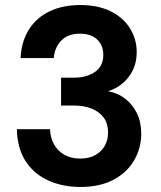

<svg xmlns="http://www.w3.org/2000/svg" viewBox="-20 -732 641 764"><path d="M299 12Q231 12 174 -13Q117 -38 83 -89Q49 -140 47 -218H179Q180 -185 194.5 -158.5Q209 -132 235.5 -116.5Q262 -101 299 -101Q335 -101 359.5 -115Q384 -129 397 -152Q410 -175 410 -205Q410 -240 393 -263.5Q376 -287 345.5 -299.5Q315 -312 275 -312H223V-423H275Q324 -423 357.5 -445.5Q391 -468 391 -514Q391 -552 366.5 -575Q342 -598 298 -598Q250 -598 223.5 -570Q197 -542 194 -501H62Q65 -567 95 -614.5Q125 -662 177.5 -687Q230 -712 299 -712Q371 -712 421.5 -686.5Q472 -661 498 -618Q524 -575 524 -525Q524 -484 508.5 -452.5Q493 -421 467.5 -400Q442 -379 410 -369Q449 -362 478.5 -339Q508 -316 525 -281Q542 -246 542 -200Q542 -143 514 -94.5Q486 -46 432 -17Q378 12 299 12Z"/></svg>

Font: DM Sans 17pt
Style: Bold
Weight: 700
Version: Version 4.004;gftools[0.9.30]